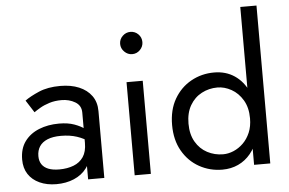

<svg xmlns="http://www.w3.org/2000/svg" viewBox="-54 -857 1422 945"><g transform="rotate(-5 657.5 -385.0)"><path d="M111 -135Q111 -163 124 -183Q137 -203 163.5 -214Q190 -225 230 -225Q274 -225 309 -213.5Q344 -202 378 -178V-225Q371 -234 352 -248.5Q333 -263 301.5 -274.5Q270 -286 226 -286Q171 -286 126.5 -268Q82 -250 56 -214.5Q30 -179 30 -125Q30 -83 49.5 -53Q69 -23 105 -6.5Q141 10 188 10Q236 10 275 -6.5Q314 -23 337.5 -54.5Q361 -86 361 -130L345 -180Q345 -137 327.5 -111Q310 -85 279 -73Q248 -61 208 -61Q176 -61 154.5 -69.5Q133 -78 122 -94.5Q111 -111 111 -135ZM111 -352Q122 -360 141.5 -371.5Q161 -383 188 -391.5Q215 -400 248 -400Q286 -400 315.5 -382.5Q345 -365 345 -330V0H425V-330Q425 -375 402.5 -406Q380 -437 340.5 -453.5Q301 -470 248 -470Q186 -470 142 -451Q98 -432 72 -413Z M560 -650Q560 -628 576.5 -611.5Q593 -595 615 -595Q638 -595 654 -611.5Q670 -628 670 -650Q670 -673 654 -689Q638 -705 615 -705Q593 -705 576.5 -689Q560 -673 560 -650ZM575 -460V0H655V-460Z M1165 -780V0H1245V-780ZM780 -230Q780 -156 811 -102Q842 -48 894 -19Q946 10 1008 10Q1051 10 1086.5 -6.5Q1122 -23 1147.5 -54Q1173 -85 1187 -129.5Q1201 -174 1201 -230Q1201 -305 1176.5 -358.5Q1152 -412 1109 -441Q1066 -470 1008 -470Q946 -470 894 -441Q842 -412 811 -358.5Q780 -305 780 -230ZM861 -230Q861 -283 882.5 -320Q904 -357 940 -376Q976 -395 1018 -395Q1053 -395 1087 -376Q1121 -357 1143 -320Q1165 -283 1165 -230Q1165 -190 1152 -159.5Q1139 -129 1117.5 -108Q1096 -87 1070 -76Q1044 -65 1018 -65Q976 -65 940 -84Q904 -103 882.5 -140Q861 -177 861 -230Z"/></g></svg>

Font: Jost* Book
Style: Regular
Weight: 400
Version: Version 3.000